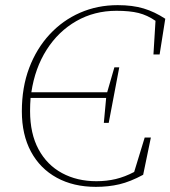

<svg xmlns="http://www.w3.org/2000/svg" viewBox="-20 -712 663 747"><path d="M353 15Q266 15 201 -20.5Q136 -56 100.5 -122Q65 -188 65 -279Q65 -372 93.5 -447.5Q122 -523 173 -578Q224 -633 291.5 -662.5Q359 -692 438 -692Q496 -692 539 -679Q582 -666 623 -639L601 -500H577L585 -631Q553 -653 519 -661.5Q485 -670 433 -670Q347 -670 277 -630Q207 -590 161.5 -518.5Q116 -447 102 -353H397L425 -450H444L403 -234H384L393 -331H99Q98 -318 97.5 -305.5Q97 -293 97 -280Q97 -192 130 -131Q163 -70 221.5 -38.5Q280 -7 355 -7Q395 -7 430.5 -15.5Q466 -24 502 -43L543 -177H567L537 -32Q487 -5 444.5 5Q402 15 353 15Z"/></svg>

Font: Source Serif Pro ExtraLight
Style: Italic
Weight: 200
Italic angle: -12°
Designer: Frank Grießhammer
Foundry: Adobe Systems Incorporated
Version: Version 3.001;hotconv 1.0.111;makeotfexe 2.5.65597